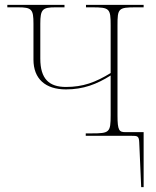

<svg xmlns="http://www.w3.org/2000/svg" viewBox="-20 -556 638 786"><path d="M550 27 558 210H568V-15H494C468 -15 461 -21 461 -84V-452C461 -521 464 -526 536 -526H568V-536H332V-526H357C429 -526 433 -521 433 -452V-257C371 -219 320 -200 250 -200C181 -200 145 -233 145 -316V-459C145 -518 154 -526 207 -526H244V-536H10V-526H54C110 -526 117 -518 117 -459V-312C117 -234 165 -190 250 -190C321 -190 376 -211 433 -247V-84C433 -14 428 -10 356 -10H331V0H518C542 0 549 0 550 27Z"/></svg>

Font: Noto Serif Display Thin
Style: Regular
Weight: 100
Designer: Monotype Design Team
Foundry: Monotype Imaging Inc.
Version: Version 2.009